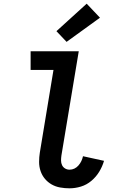

<svg xmlns="http://www.w3.org/2000/svg" viewBox="-20 -1013 640 1041"><path d="M357 8Q331 8 306 3.5Q281 -1 260 -13Q239 -25 223.5 -43.5Q208 -62 200 -85.5Q192 -109 192 -135Q192 -161 196 -186L270 -634H146V-735H407L313 -170Q311 -156 311 -142.5Q311 -129 316.5 -117.5Q322 -106 333 -99.5Q344 -93 357 -93Q371 -93 383.5 -99Q396 -105 405.5 -116Q415 -127 421 -139.5Q427 -152 430 -166L544 -141Q535 -110 518 -82Q501 -54 475.5 -32.5Q450 -11 419 -1.5Q388 8 357 8ZM341 -786 286 -844 450 -993 522 -917Z"/></svg>

Font: Iosevka Curly Slab Extended
Style: Bold Italic
Weight: 700
Width: 7
Italic angle: -9°
Monospace: yes
Designer: Belleve Invis
Foundry: Belleve Invis
Version: Version 11.0.0; ttfautohint (v1.8.3)